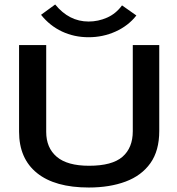

<svg xmlns="http://www.w3.org/2000/svg" viewBox="-20 -824 790 856"><path d="M376 12Q225 12 145 -52.5Q65 -117 65 -237V-623H186V-236Q186 -165 233 -125Q280 -85 377 -85Q480 -85 526 -125Q572 -165 572 -239V-623H690V-240Q690 -152 650.5 -96.5Q611 -41 540 -14.5Q469 12 376 12ZM524 -800 588 -755Q552 -709 495.5 -683.5Q439 -658 375 -658Q311 -658 256.5 -683.5Q202 -709 163 -758L226 -804Q288 -728 375 -728Q418 -728 457.5 -745.5Q497 -763 524 -800Z"/></svg>

Font: Inconsolata ExtraExpanded
Style: Bold
Weight: 700
Width: 8
Monospace: yes
Designer: Raph Levien, Cyreal, Brenton Simpson
Foundry: Raph Levien, Cyreal, Google
Version: Version 3.100; ttfautohint (v1.8.4.7-5d5b)